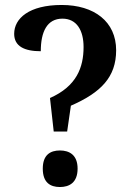

<svg xmlns="http://www.w3.org/2000/svg" viewBox="-20 -744 538 772"><path d="M196 -215H250L265 -319C386 -372 447 -434 447 -542C447 -657 359 -724 228 -724C97 -724 37 -670 37 -608C37 -558 78 -538 144 -538C144 -616 169 -669 231 -669C289 -669 316 -621 316 -555C316 -473 288 -397 181 -350ZM221 8C259 8 292 -10 292 -66C292 -121 259 -139 221 -139C182 -139 152 -121 152 -66C152 -10 182 8 221 8Z"/></svg>

Font: Noto Serif Khmer SemiCondensed SemiBold
Style: Regular
Weight: 600
Width: 4
Designer: Danh Hong and the Monotype Design Team
Foundry: Monotype Imaging Inc.
Version: Version 2.004